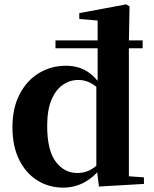

<svg xmlns="http://www.w3.org/2000/svg" viewBox="-20 -842 705 879"><path d="M234 -621V-657H633V-621ZM196 -266Q196 -154 235 -102Q274 -50 334 -50Q363 -50 388 -61.5Q413 -73 437 -98L458 -89L448 -81Q414 -34 368.5 -8.5Q323 17 269 17Q204 17 151 -16Q98 -49 67.5 -111Q37 -173 37 -259Q37 -348 70 -411Q103 -474 158.5 -507.5Q214 -541 282 -541Q336 -541 376.5 -516.5Q417 -492 450 -440H460L440 -427Q415 -453 390 -464.5Q365 -476 339 -476Q300 -476 267.5 -453.5Q235 -431 215.5 -384.5Q196 -338 196 -266ZM639 0 433 12 422 -78 421 -79V-449L427 -459V-748L343 -755V-782L558 -822L573 -813L570 -644V-35L639 -30Z"/></svg>

Font: Noto Serif JP ExtraBold
Style: Regular
Weight: 800
Designer: Ryoko NISHIZUKA 西塚涼子 (kana & ideographs); Frank Grießhammer (Latin, Greek & Cyrillic); Wenlong ZHANG 张文龙 (bopomofo); San
Foundry: Adobe
Version: Version 2.003-H1;hotconv 1.1.1;makeotfexe 2.6.0